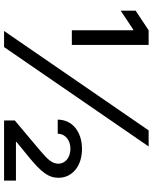

<svg xmlns="http://www.w3.org/2000/svg" viewBox="79 -846 767 966"><g transform="rotate(90 463.0 -363.5)"><path d="M136.4 0H217.3L717.3 -727.3H636.4ZM34.1 -586.6 129.3 -649.9H132.8V-340.9H206.7V-727.3H132.8L34.1 -661.9ZM582.4 -269.9H653.4C653.4 -308.2 686.1 -333.8 728.7 -333.8C771.3 -333.8 804 -309.7 804 -272.7C804 -242.9 784.1 -220.2 738.6 -181.8L586.6 -54V0H889.2V-59.7H694.6V-62.5L772.7 -126.4C846.6 -187.5 875 -223 875 -274.1C875 -340.9 818.2 -392 730.1 -392C642 -392 582.4 -342.3 582.4 -269.9Z"/></g></svg>

Font: Magic Ui Pro
Style: Regular
Weight: 400
Designer: Stefan Endress, Andreas Faust
Version: Version 1.000;FEAKit 1.0